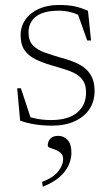

<svg xmlns="http://www.w3.org/2000/svg" viewBox="-20 -484 440 754"><path d="M212 -464.5Q248 -464.5 274.2 -458.8Q300.5 -453 325.5 -441.5L337.5 -325H322.5L281.5 -440.5L317 -409.5Q286 -428.5 261.5 -435.2Q237 -442 211.5 -442Q151 -442 121.5 -419.2Q92 -396.5 92 -356Q92 -324 109.2 -306Q126.5 -288 154.8 -278Q183 -268 215.5 -258.5Q240 -252 264 -243.2Q288 -234.5 307.8 -220.5Q327.5 -206.5 339.5 -183.8Q351.5 -161 351.5 -126.5Q351.5 -86 331.2 -55.5Q311 -25 273.2 -7.8Q235.5 9.5 183 9.5Q148.5 9.5 115.8 4.2Q83 -1 59 -10.5L47.5 -137.5H62L104 -10.5L72 -34.5Q85.5 -27.5 103.2 -22.5Q121 -17.5 140.8 -15Q160.5 -12.5 179.5 -12.5Q248 -12.5 283 -41.8Q318 -71 318 -121Q318 -150 306 -167.8Q294 -185.5 273.8 -196Q253.5 -206.5 229 -213.5Q204.5 -220.5 180.5 -228Q148 -237.5 120.8 -250.5Q93.5 -263.5 77.2 -285.8Q61 -308 61 -346Q61 -380 79.8 -407Q98.5 -434 132.5 -449.2Q166.5 -464.5 212 -464.5ZM145.5 230Q190 213.5 209 188.5Q228 163.5 228 141.5Q228 126 219 117.2Q210 108.5 197.8 104.2Q185.5 100 176.5 96.5Q167.5 93 167.5 88Q167.5 71 177.8 60.2Q188 49.5 209 49.5Q230.5 49.5 245.5 65.8Q260.5 82 260.5 116Q260.5 140.5 249.2 165.2Q238 190 213.2 211.8Q188.5 233.5 148 249Z"/></svg>

Font: Newsreader ExtraLight
Style: Regular
Weight: 250
Designer: Hugues Gentile
Foundry: Production Type
Version: Version 1.003